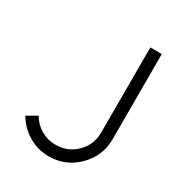

<svg xmlns="http://www.w3.org/2000/svg" viewBox="-165 -792 852 914"><g transform="rotate(30 261.0 -334.5)"><path d="M236 -53Q303 -53 349.5 -99Q396 -145 396 -212V-680H459V-212Q459 -120 393.5 -54.5Q328 11 236 11Q175 11 124 -19.5Q73 -50 43 -101L98 -133Q119 -96 155.5 -74.5Q192 -53 236 -53Z"/></g></svg>

Font: Timtura
Style: Regular
Weight: 400
Version: Version 1.0